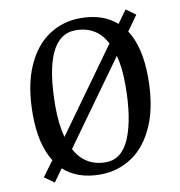

<svg xmlns="http://www.w3.org/2000/svg" viewBox="-76 -712 745 795"><g transform="rotate(-10 297.0 -314.5)"><path d="M547 -348Q547 -229 512 -148Q477 -67 417 -27Q357 13 283 13Q187 13 129 -40L91 13L50 -16L97 -80Q50 -154 50 -280Q50 -399 85 -479.5Q120 -560 179.5 -599.5Q239 -639 313 -639Q408 -639 465 -588L504 -642L544 -613L499 -550Q547 -477 547 -348ZM148 -294Q148 -222 163 -166L414 -515Q373 -593 285 -593Q148 -593 148 -294ZM449 -335Q449 -409 435 -459L185 -111Q227 -33 314 -33Q383 -33 416 -114.5Q449 -196 449 -335Z"/></g></svg>

Font: Gupter Medium
Style: Regular
Weight: 500
Designer: Octavio Pardo
Version: Version 1.000